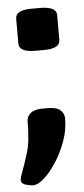

<svg xmlns="http://www.w3.org/2000/svg" viewBox="-62 -555 309 709"><g transform="rotate(-5 93.0 -200.0)"><path d="M83 -369Q23 -369 23 -401V-493Q23 -525 83 -525H115Q175 -525 175 -493V-401Q175 -369 115 -369ZM33 125Q20 125 4 120Q-12 115 -12 103Q-12 96 -9.5 88Q-7 80 -3 70Q6 46 19 4.5Q32 -37 32 -110Q32 -130 46.5 -142Q61 -154 92 -154H111Q143 -154 157 -141.5Q171 -129 171 -110Q171 -68 156 -26.5Q141 15 118.5 49.5Q96 84 73 104.5Q50 125 33 125Z"/></g></svg>

Font: Asap
Style: Bold
Weight: 700
Designer: Pablo Cosgaya
Foundry: Omnibus-Type
Version: Version 3.001; ttfautohint (v1.8.3)